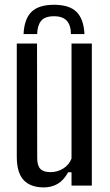

<svg xmlns="http://www.w3.org/2000/svg" viewBox="-20 -784 463 811"><path d="M164.9 7.6Q109.3 7.6 80.1 -23.1Q50.9 -53.8 50.9 -122.8V-600H136.4L137.2 -115.8Q137.2 -84.6 150.4 -70.8Q163.6 -56.9 193.3 -56.9Q222.5 -56.9 247 -72Q271.4 -87.1 282.1 -114.2V-600H367.9V0H282.1V-56.3H267.7Q249.5 -22.9 223.9 -7.6Q198.2 7.6 164.9 7.6ZM208.3 -763.8Q273.3 -763.8 303.5 -733.5Q333.7 -703.2 336.8 -640H279.7Q279.3 -677.4 262.1 -696.4Q244.9 -715.4 208.3 -715.4Q169.5 -715.4 153.6 -695.8Q137.8 -676.2 137 -640H79.5Q82.4 -703.6 112.8 -733.7Q143.2 -763.8 208.3 -763.8Z"/></svg>

Font: Big Shoulders Text SC Thin
Style: Regular
Weight: 100
Designer: Patric King
Foundry: XO Type Co
Version: Version 2.002